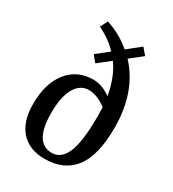

<svg xmlns="http://www.w3.org/2000/svg" viewBox="-166 -750 770 856"><g transform="rotate(30 219.0 -322.0)"><path d="M399 -262Q399 -119 347.5 -52.5Q296 14 197 14Q118 14 74.5 -34.5Q31 -83 31 -172Q31 -280 80 -340.5Q129 -401 209 -401Q258 -401 301 -368Q286 -457 243 -517L181 -468L154 -500L216 -549Q177 -591 117 -620L136 -658Q209 -634 263 -587L329 -640L357 -607L295 -558Q399 -446 399 -262ZM308 -269Q308 -300 307 -315Q284 -333 260.5 -342Q237 -351 217 -351Q172 -351 146.5 -306.5Q121 -262 121 -179Q121 -25 212 -25Q260 -25 284 -82Q308 -139 308 -269Z"/></g></svg>

Font: Gupter Medium
Style: Regular
Weight: 500
Designer: Octavio Pardo
Version: Version 1.000